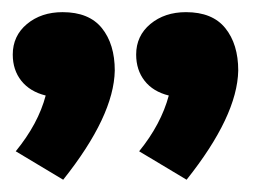

<svg xmlns="http://www.w3.org/2000/svg" viewBox="-20 -789 421 316"><path d="M204.1 -699.2Q204.1 -730 227.5 -749.5Q251 -769 286.1 -769Q329.6 -769 350.8 -742.7Q372.1 -716.3 372.1 -672.9Q370.6 -598.1 287.1 -493.2L209 -540Q245.1 -584.5 257.8 -631.8Q231.9 -638.2 218 -656Q204.1 -673.8 204.1 -699.2ZM1 -699.2Q1 -730 24.4 -749.5Q47.9 -769 83 -769Q126.5 -769 147.7 -742.7Q168.9 -716.3 168.9 -672.9Q167.5 -598.1 84 -493.2L5.9 -540Q43 -585.4 55.2 -631.8Q29.3 -638.2 15.1 -656Q1 -673.8 1 -699.2Z"/></svg>

Font: Junction Bold
Style: Bold
Weight: 700
Designer: Caroline Hadilaksono
Foundry: Caroline Hadilaksono
Version: Version 001.001